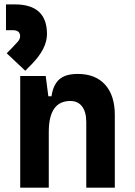

<svg xmlns="http://www.w3.org/2000/svg" viewBox="-20 -870 626 890"><path d="M379.9 0V-304.2Q379.9 -351.1 360.6 -376.5Q341.3 -401.9 305.7 -401.9Q206.1 -401.9 206.1 -258.3V0H73.7V-517.6H191.9L204.1 -423.8H218.8Q226.1 -476.1 254.4 -501.7Q282.7 -527.3 340.3 -527.3Q422.4 -527.3 467.3 -477.5Q512.2 -427.7 512.2 -336.9V0ZM97.2 -542 11.2 -623 35.6 -647.9Q52.2 -665 62.7 -677Q73.2 -689 73.2 -702.1Q73.2 -730 39.6 -730H7.8V-849.6H49.3Q197.8 -849.6 197.8 -711.9Q197.8 -644.5 126.5 -571.8Z"/></svg>

Font: CaskaydiaMono NF
Style: Bold
Weight: 700
Designer: Aaron Bell
Foundry: Saja Typeworks
Version: Version 2111.001; ttfautohint (v1.8.4);Nerd Fonts 3.1.1